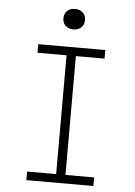

<svg xmlns="http://www.w3.org/2000/svg" viewBox="-61 -981 723 1027"><g transform="rotate(5 300.0 -467.5)"><path d="M120 0V-46H276V-684H120V-730H480V-684H326V-46H480V0ZM300 -825Q274 -825 258 -840Q242 -855 242 -880Q242 -905 258 -920Q274 -935 300 -935Q326 -935 342 -920Q358 -905 358 -880Q358 -855 342 -840Q326 -825 300 -825Z"/></g></svg>

Font: JetBrains Mono NL Thin
Style: Regular
Weight: 100
Monospace: yes
Designer: Philipp Nurullin, Konstantin Bulenkov
Foundry: JetBrains
Version: Version 2.305; ttfautohint (v1.8.4.7-5d5b)